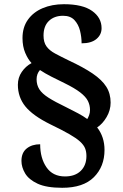

<svg xmlns="http://www.w3.org/2000/svg" viewBox="-20 -780 584 913"><path d="M276 113Q201 113 159 93.5Q117 74 99.5 44.5Q82 15 82 -15Q82 -54 107 -74Q132 -94 171 -94Q171 -28 201 15.5Q231 59 289 59Q337 59 364 32.5Q391 6 391 -38Q391 -59 384.5 -75Q378 -91 360.5 -107Q343 -123 309 -142.5Q275 -162 219 -189Q136 -230 100.5 -274Q65 -318 65 -377Q65 -411 83.5 -438Q102 -465 130 -480Q113 -498 100 -528.5Q87 -559 87 -599Q87 -650 112.5 -686Q138 -722 182.5 -741Q227 -760 284 -760Q373 -760 418 -728Q463 -696 463 -646Q463 -615 438.5 -594.5Q414 -574 368 -574Q368 -604 360.5 -634Q353 -664 334 -684.5Q315 -705 280 -705Q238 -705 212.5 -680.5Q187 -656 187 -611Q187 -579 201 -559.5Q215 -540 242 -525.5Q269 -511 306 -493Q377 -460 421 -430Q465 -400 485.5 -367.5Q506 -335 506 -292Q506 -256 487 -223.5Q468 -191 442 -174Q477 -129 477 -67Q477 12 426.5 62.5Q376 113 276 113ZM395 -214Q400 -222 404 -233Q408 -244 408 -257Q408 -280 398 -300Q388 -320 361.5 -340.5Q335 -361 286 -385Q253 -401 223.5 -416Q194 -431 170 -447Q154 -429 154 -403Q154 -376 167 -355.5Q180 -335 210.5 -315.5Q241 -296 295 -270Q327 -254 351.5 -241Q376 -228 395 -214Z"/></svg>

Font: Noto Serif Yezidi
Style: Bold
Weight: 700
Designer: Dalton Maag Ltd
Foundry: Dalton Maag Ltd
Version: Version 1.001; ttfautohint (v1.8.4.7-5d5b)